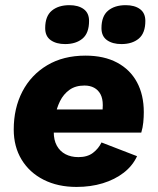

<svg xmlns="http://www.w3.org/2000/svg" viewBox="-20 -729 622 758"><path d="M282.1 9Q208.4 9 152.4 -19.3Q96.4 -47.6 65.3 -98.8Q34.2 -149.9 34.2 -217.7Q34.2 -301.8 68.4 -367.7Q102.7 -433.5 166.3 -471.4Q229.9 -509.4 317.6 -509.4Q390.8 -509.4 442.4 -481.8Q493.9 -454.3 520.8 -404.3Q547.7 -354.3 547.7 -286.4Q547.7 -266.7 545.7 -246Q543.7 -225.4 537.7 -205.4H144.1L143.7 -296.8H427.1L379.8 -271.3Q384.2 -284.6 385 -294.6Q385.8 -304.6 385.8 -313.9Q385.8 -340 376.8 -356.9Q367.7 -373.9 351.6 -382.6Q335.5 -391.3 313.6 -391.3Q277.9 -391.3 254.3 -374.3Q230.7 -357.4 217 -329.8Q203.4 -302.3 197.8 -270.1Q192.2 -238 192.2 -207.9Q192.2 -175.8 204.4 -153.8Q216.6 -131.7 238.5 -120.2Q260.5 -108.7 289.4 -108.7Q325.1 -108.7 347 -125.5Q368.9 -142.2 380.7 -166.6L521.1 -112.4Q503.5 -74.3 468.5 -47.2Q433.4 -20.1 385.8 -5.5Q338.3 9 282.1 9ZM459.4 -555Q424.2 -555 402.4 -570.5Q380.6 -586 380.6 -617.8Q380.6 -665.2 406.7 -686.9Q432.8 -708.6 476.2 -708.6Q511.4 -708.6 532.6 -693.1Q553.8 -677.6 553.8 -646.4Q553.8 -598.4 528 -576.7Q502.2 -555 459.4 -555ZM237.2 -555Q202 -555 180.2 -570.5Q158.4 -586 158.4 -617.8Q158.4 -665.2 184.5 -686.9Q210.6 -708.6 254 -708.6Q289.2 -708.6 310.4 -693.1Q331.6 -677.6 331.6 -646.4Q331.6 -598.4 305.8 -576.7Q280 -555 237.2 -555Z"/></svg>

Font: Work Sans
Style: Italic
Weight: 400
Italic angle: -13°
Designer: Wei Huang
Foundry: Wei Huang
Version: Version 2.012